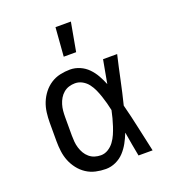

<svg xmlns="http://www.w3.org/2000/svg" viewBox="-138 -860 876 973"><g transform="rotate(-20 300.0 -373.5)"><path d="M267 8Q240 8 213 2Q186 -4 163 -19Q140 -34 123 -56Q106 -78 96 -103Q86 -128 82.5 -155.5Q79 -183 79 -210V-310Q79 -337 82.5 -364.5Q86 -392 96 -417Q106 -442 123 -464Q140 -486 163 -501Q186 -516 213 -522Q240 -528 267 -528Q294 -528 319.5 -517Q345 -506 364 -486.5Q383 -467 396.5 -443Q410 -419 420 -394Q426 -426 431.5 -457.5Q437 -489 443 -520H519Q504 -456 490.5 -391.5Q477 -327 461 -263Q478 -198 492 -132Q506 -66 521 0H445Q439 -32 433 -64.5Q427 -97 422 -129L421 -131Q411 -105 397.5 -80.5Q384 -56 365.5 -36Q347 -16 321 -4Q295 8 267 8ZM267 -66Q288 -66 306.5 -77.5Q325 -89 337.5 -106Q350 -123 358.5 -142.5Q367 -162 373.5 -182Q380 -202 385.5 -222.5Q391 -243 395 -263Q391 -283 385.5 -303Q380 -323 373.5 -342.5Q367 -362 358.5 -381Q350 -400 337.5 -416.5Q325 -433 306.5 -443.5Q288 -454 267 -454Q250 -454 234 -449Q218 -444 205 -433Q192 -422 183.5 -407.5Q175 -393 170 -376.5Q165 -360 163.5 -343.5Q162 -327 162 -310V-210Q162 -193 163.5 -176.5Q165 -160 170 -143.5Q175 -127 183.5 -112.5Q192 -98 205 -87Q218 -76 234 -71Q250 -66 267 -66ZM260 -600 272 -755H355L327 -600Z"/></g></svg>

Font: Iosevka Etoile
Style: Regular
Weight: 400
Designer: Belleve Invis
Foundry: Belleve Invis
Version: Version 33.2.4